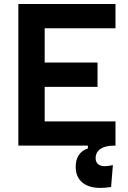

<svg xmlns="http://www.w3.org/2000/svg" viewBox="-20 -713 626 940"><path d="M471.7 207Q414.1 207 382.3 179.9Q350.6 152.8 350.6 103.5Q350.6 69 366.2 45.8Q381.8 22.5 410.2 13.7V-14.6L527.3 -15.6L537.1 0Q495.1 0 471.6 16.1Q448.2 32.2 448.2 61.5Q448.2 80.2 459.9 90.4Q471.6 100.6 492.7 100.6Q509.8 100.6 532.7 95.2L523.9 202.6Q510.4 204.6 496.7 205.8Q482.9 207 471.7 207ZM69.8 0V-693.4H198.7V0ZM69.8 0V-118.7H545.4V0ZM69.8 -287.6V-406.7H457.5V-287.6ZM69.8 -574.7V-693.4H545.4V-574.7Z"/></svg>

Font: Cascadia Code PL
Style: Regular
Weight: 400
Monospace: yes
Designer: Aaron Bell
Foundry: Saja Typeworks
Version: Version 2102.003